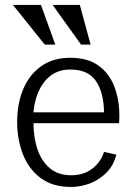

<svg xmlns="http://www.w3.org/2000/svg" viewBox="-20 -743 539 775"><path d="M268.6 11.7Q191.4 11.7 143.1 -25.1Q94.7 -62 72 -121.6Q49.3 -181.2 49.3 -250Q49.3 -325.7 74.2 -384.3Q99.1 -442.9 147 -476.3Q194.8 -509.8 263.7 -509.8Q333.5 -509.8 377.2 -478.5Q420.9 -447.3 441.4 -393.8Q461.9 -340.3 461.9 -273.9Q461.9 -272 461.7 -266.6Q461.4 -261.2 461.2 -255.6Q460.9 -250 460.4 -245.6H115.2Q115.2 -188 131.3 -140.1Q147.5 -92.3 181.2 -64Q214.8 -35.6 267.1 -35.6Q318.4 -35.6 352.8 -62.5Q387.2 -89.4 399.9 -129.9L449.7 -118.7Q438.5 -75.2 409.9 -46.4Q381.3 -17.6 344.2 -3.2Q307.1 11.2 268.6 11.7ZM115.2 -289.6H399.9Q398.9 -369.1 367.4 -415.8Q335.9 -462.4 263.2 -462.4Q229 -462.4 202.6 -449Q176.3 -435.5 158 -411.6Q139.6 -387.7 128.9 -356.4Q118.2 -325.2 115.2 -289.6ZM160.6 -563 32.2 -723.1H145.5L203.1 -563ZM307.1 -563 192.4 -723.1H302.2L345.7 -563Z"/></svg>

Font: Pontano Sans Light
Style: Regular
Weight: 300
Designer: Vernon Adams
Foundry: Vernon Adams
Version: Version 2.001